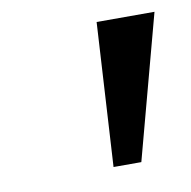

<svg xmlns="http://www.w3.org/2000/svg" viewBox="-46 -773 376 377"><g transform="rotate(-10 142.0 -584.0)"><path d="M152.3 -441.1 169 -727.3H284.4L207.7 -441.1Z"/></g></svg>

Font: Karasuma Gothic
Style: Medium Italic
Weight: 500
Italic angle: 9.39998°
Designer: Rasmus Andersson / Ryoko Nishizuka
Foundry: Genbu
Version: Version 1.00